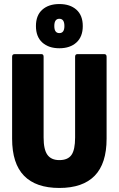

<svg xmlns="http://www.w3.org/2000/svg" viewBox="-20 -923 588 951"><path d="M274 8Q158 8 99 -52.5Q40 -113 40 -236V-642Q40 -655 53 -655H185Q196 -655 196 -642V-242Q196 -182 215 -156Q234 -130 274 -130Q316 -130 334 -155.5Q352 -181 352 -242V-642Q352 -655 364 -655H496Q508 -655 508 -642V-236Q508 -113 449 -52.5Q390 8 274 8ZM274 -684Q221 -684 189.5 -712.5Q158 -741 158 -794Q158 -847 189.5 -875Q221 -903 274 -903Q327 -903 358.5 -875Q390 -847 390 -794Q390 -741 358.5 -712.5Q327 -684 274 -684ZM274 -759Q299 -759 299 -794Q299 -830 274 -830Q249 -830 249 -794Q249 -759 274 -759Z"/></svg>

Font: Sofia Sans Condensed Black
Style: Regular
Weight: 900
Designer: Botio Nikoltchev, Ani Petrova
Foundry: lettersoup
Version: Version 4.101